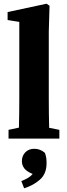

<svg xmlns="http://www.w3.org/2000/svg" viewBox="-20 -747 363 1035"><path d="M26 0V-47L82 -59Q83 -97 83.5 -135Q84 -173 84 -210V-629L21 -639V-682L231 -727L247 -716L243 -576V-210Q243 -172 243.5 -134Q244 -96 245 -58L300 -47V0ZM231 133Q231 190 195 221.5Q159 253 110 268L95 229Q116 221 131 212Q146 203 156 191Q123 177 110.5 160Q98 143 98 122Q98 93 116.5 74Q135 55 165 55Q197 55 222 77Q228 93 229.5 105Q231 117 231 133Z"/></svg>

Font: Source Serif 4
Style: Bold
Weight: 700
Designer: Frank Grießhammer
Foundry: Adobe
Version: Version 4.005;hotconv 1.1.0;makeotfexe 2.6.0